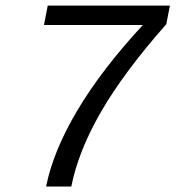

<svg xmlns="http://www.w3.org/2000/svg" viewBox="-20 -679 640 699"><path d="M239.7 0H147.9Q173.3 -128.4 261.5 -276.9Q349.6 -425.3 500 -587.9H140.1L153.8 -658.7H598.6L585.4 -590.8Q431.6 -417 348.1 -272.5Q264.6 -127.9 239.7 0Z"/></svg>

Font: Cousine
Style: Italic
Weight: 400
Italic angle: -12°
Monospace: yes
Designer: Steve Matteson
Foundry: Monotype Imaging Inc.
Version: Version 1.21